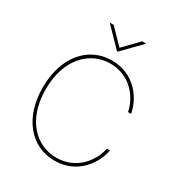

<svg xmlns="http://www.w3.org/2000/svg" viewBox="-217 -1086 1157 1241"><g transform="rotate(30 361.5 -466.0)"><path d="M374 9.8C544.9 9.8 634.3 -125 652.3 -227.5H629.4C609.9 -128.4 524.4 -12.7 374 -12.7C224.6 -12.7 94.7 -134.8 94.7 -363.3C94.7 -589.4 224.6 -714.8 374 -714.8C524.9 -714.8 609.9 -599.6 629.4 -500H652.3C634.3 -603.5 544.9 -737.3 374 -737.3C194.8 -737.3 72.3 -586.4 72.3 -363.3C72.3 -140.6 194.8 9.8 374 9.8ZM267.1 -941.9H240.7V-939L370.6 -805.2H376.5L507.3 -939V-941.9H480L373.5 -832.5Z"/></g></svg>

Font: Raveo Thin
Style: Regular
Weight: 100
Designer: Jakub Foglar, Rasmus Andersson (Inter)
Foundry: Jakubfoglar.com
Version: Version 1.100;Glyphs 3.2.3 (3260)